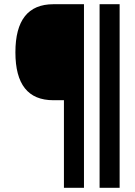

<svg xmlns="http://www.w3.org/2000/svg" viewBox="-20 -690 640 910"><path d="M378 -670H233C113 -670 53 -594 53 -442C53 -290 113 -215 233 -215H283V200H378ZM452 200V-670H547V200Z"/></svg>

Font: LT Wave Mono Medium
Style: Regular
Weight: 500
Designer: Daniel Lyons
Version: Version 2.5 (Glyphs App)